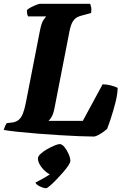

<svg xmlns="http://www.w3.org/2000/svg" viewBox="-31 -724 656 1018"><path d="M467 0Q436 0 387.5 -2Q339 -4 282 -7.5Q225 -11 168.5 -15.5Q112 -20 64.5 -25Q17 -30 -11 -35Q-8 -46 -3.5 -56.5Q1 -67 5 -71L37 -75Q55 -78 68 -88.5Q81 -99 90 -121Q99 -143 106 -179L180 -558Q189 -605 201 -620.5Q213 -636 214 -637H118Q115 -642 113 -651Q111 -660 112 -671Q119 -678 133.5 -685.5Q148 -693 162.5 -698.5Q177 -704 182 -704H447Q449 -699 452 -686.5Q455 -674 452 -655L404 -642Q391 -639 378 -632.5Q365 -626 354.5 -609Q344 -592 337 -556L258 -151Q252 -120 243 -105Q234 -90 226 -83H408L513 -277Q532 -277 555 -271.5Q578 -266 593 -258Q592 -223 581 -180Q570 -137 557.5 -99Q545 -61 537 -41Q530 -34 516 -24Q502 -14 488 -7Q474 0 467 0ZM214 274Q200 274 180 264Q160 254 157 244Q174 235 192.5 225Q211 215 228 204Q245 193 254 180L246 203Q233 203 215 189Q197 175 183.5 154.5Q170 134 170 116Q170 105 184 92Q198 79 218 67.5Q238 56 257 48Q276 40 286 40Q298 40 311 56Q324 72 333 93Q342 114 342 129Q342 138 330.5 155Q319 172 301 192.5Q283 213 265 231.5Q247 250 232.5 262Q218 274 214 274Z"/></svg>

Font: Texturina Medium 12pt Black
Style: Italic
Weight: 900
Italic angle: -11°
Version: Version 1.002